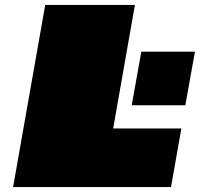

<svg xmlns="http://www.w3.org/2000/svg" viewBox="-20 -757 809 777"><path d="M33 0 163 -737H526L438 -237H714L672 0ZM513 -331 552 -548H769L730 -331Z"/></svg>

Font: Tomorrow Black
Style: Italic
Weight: 900
Italic angle: -10°
Designer: Tony de Marco, Monica Rizzolli
Foundry: Just in Type
Version: Version 2.002